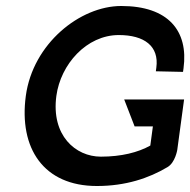

<svg xmlns="http://www.w3.org/2000/svg" viewBox="-20 -610 635 641"><path d="M394.6 -278 429.4 -188H490.4L481.8 -124C440.7 -101 384.8 -87 316.8 -87C231.8 -87 150.4 -158 168.2 -290C182.4 -395 268.7 -493 376.7 -493C461.7 -493 511.7 -456 501.9 -384L500.3 -372L591 -370L592.7 -382C609.6 -507 541.8 -590 384.8 -590C246.8 -590 89.7 -464 66.2 -290C42.6 -115 125.5 11 303.5 11C399.5 11 477 -15 539 -52C565.1 -67 571.9 -110 571.9 -110L572 -111L594.6 -278Z"/></svg>

Font: Charger
Style: ExBdIt
Weight: 400
Designer: Jasper
Foundry: Cannot Into Space Fonts
Version: Version 0.99